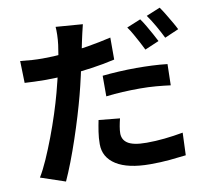

<svg xmlns="http://www.w3.org/2000/svg" viewBox="-91 -906 1182 1073"><g transform="rotate(-10 500.0 -370.0)"><path d="M443.6 -786.9Q438.1 -766.3 431.7 -737.4Q425.4 -708.6 421.8 -692.4Q414.8 -658.3 404.7 -609.2Q394.5 -560.1 382.3 -505.5Q370.1 -451 356.9 -400.4Q343.1 -348 324.5 -286.1Q305.9 -224.3 284.5 -160.9Q263.1 -97.5 241 -39.9Q218.8 17.7 198.2 62.7L58.5 15.6Q81.5 -22 105.7 -76.8Q129.8 -131.6 153.7 -194.5Q177.5 -257.5 197.6 -319.7Q217.6 -381.8 231.6 -434Q241.4 -469.6 250.1 -506.7Q258.9 -543.8 266.6 -578.7Q274.3 -613.7 279.5 -644.2Q284.7 -674.8 287.7 -697.2Q291.3 -725.3 292 -753.1Q292.7 -781 291 -798.7ZM188.5 -637.2Q250 -637.2 315.9 -643.1Q381.7 -649 449.1 -660.2Q516.5 -671.5 581.7 -686.7V-561.9Q519.7 -547.4 449.7 -537.4Q379.7 -527.4 311.7 -521.9Q243.8 -516.4 187.3 -516.4Q150.5 -516.4 121.7 -517.7Q92.8 -519.1 66.2 -520.4L62.8 -645Q101.9 -641 129.7 -639.1Q157.5 -637.2 188.5 -637.2ZM502.6 -484Q545.1 -488.5 595.8 -491.3Q646.6 -494.1 695.1 -494.1Q737.8 -494.1 782.3 -492.2Q826.8 -490.3 870.8 -485.3L868 -365.2Q830.6 -370.2 786.4 -374Q742.1 -377.7 696 -377.7Q643.9 -377.7 596.9 -375.2Q550 -372.7 502.6 -367ZM556.7 -232.6Q551.3 -211.6 547.3 -189Q543.3 -166.4 543.3 -149.6Q543.3 -133 549.9 -119.1Q556.5 -105.1 571.5 -94.6Q586.6 -84 613.3 -78.3Q640.1 -72.6 680.3 -72.6Q729.9 -72.6 781.9 -78Q833.9 -83.4 887.7 -93.2L882.8 34.4Q840.7 39.6 790.1 44.4Q739.5 49.2 679.3 49.2Q553.2 49.2 486.6 7.2Q420.1 -34.9 420.1 -110.2Q420.1 -144.9 425.5 -179.9Q430.8 -214.9 437 -244.2ZM763.9 -758Q776.9 -740.2 791.7 -715Q806.4 -689.9 820.2 -664.8Q834 -639.6 843.5 -620.8L763.2 -586.5Q753.4 -607.3 740 -632Q726.6 -656.7 712.6 -681.7Q698.7 -706.7 684.7 -725.5ZM882.3 -803.3Q895.5 -784.6 910.9 -759.2Q926.2 -733.8 940.5 -709.2Q954.9 -684.6 963.3 -666.9L883.8 -632.6Q868.4 -664.5 846 -703.7Q823.7 -742.8 803.3 -770.8Z"/></g></svg>

Font: Noto Sans TC Thin
Style: Regular
Weight: 100
Designer: Ryoko NISHIZUKA 西塚涼子 (kana, bopomofo & ideographs); Paul D. Hunt (Latin, Greek & Cyrillic); Sandoll Communications 산돌커뮤니
Foundry: Adobe
Version: Version 2.004-H2;hotconv 1.0.118;makeotfexe 2.5.65603